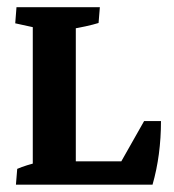

<svg xmlns="http://www.w3.org/2000/svg" viewBox="-20 -503 474 523"><path d="M69.3 -7.3V-476.6H186.5V-7.3ZM130.9 0V-63.5H377.4L395.5 0ZM395.5 0 297.4 -40.5 372.6 -173.3H418.5Q418.5 -80.1 395.5 0ZM252 -483.4 248.5 -440.4Q234.4 -436 213.6 -431.4Q192.9 -426.8 168 -422.9L186.5 -471.2V-394.5H69.3V-471.2L86.4 -425.3L21.5 -439.5L24.9 -483.4ZM23.4 0 26.9 -43Q50.3 -53.2 87.9 -62L69.3 -12.2V-88.9H186.5V-12.2L169.4 -58.1L234.4 -43.9L231 0Z"/></svg>

Font: Markazi Text
Style: Regular
Weight: 400
Designer: Borna Izadpanah (Arabic designer), Fiona Ross (Arabic design director) and Florian Runge (Latin designer)
Foundry: Borna Izadpanah and Florian Runge
Version: Version 1.000